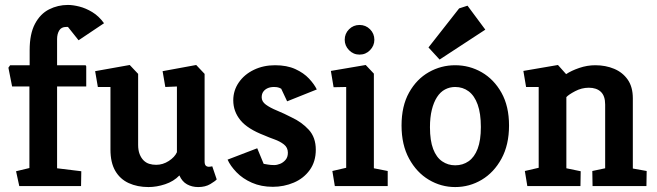

<svg xmlns="http://www.w3.org/2000/svg" viewBox="-20 -753 2658 777"><path d="M58 0 45 -60 99 -73V-403H29L14 -479L21 -489H100V-550Q100 -616 121.5 -656.5Q143 -697 178.5 -715Q214 -733 255 -733Q275 -733 301 -726.5Q327 -720 353.5 -704Q380 -688 401 -659L298 -590L255 -644H248Q228 -644 219.5 -629.5Q211 -615 211 -595V-489H324Q329 -489 329 -483V-403H211V-72L309 -60L308 0Z M581 4Q536 4 501 -12Q466 -28 446.5 -61.5Q427 -95 427 -148V-401H376L365 -465L505 -490L539 -454V-167Q539 -145 545 -129.5Q551 -114 561 -104Q571 -94 584 -90Q597 -86 612 -86Q639 -86 663 -101.5Q687 -117 696 -137V-403L649 -401L638 -465L774 -490L808 -454V-100Q808 -87 813 -82.5Q818 -78 825 -78Q830 -78 834 -79Q838 -80 839 -80L857 -27Q851 -20 831 -8Q811 4 782 4Q757 4 737 -7Q717 -18 706 -43Q683 -19 648.5 -7.5Q614 4 581 4Z M1084 3Q1037 3 999.5 -13.5Q962 -30 937 -56Q912 -82 901 -107L1021 -153L1047 -90Q1053 -89 1064.5 -87Q1076 -85 1090 -85Q1101 -85 1113.5 -90Q1126 -95 1135.5 -106Q1145 -117 1145 -135Q1145 -156 1129 -168.5Q1113 -181 1090.5 -189Q1068 -197 1050 -205Q982 -231 953 -266.5Q924 -302 924 -347Q924 -387 946.5 -419.5Q969 -452 1007.5 -470.5Q1046 -489 1093 -489Q1141 -489 1175 -473.5Q1209 -458 1230.5 -435Q1252 -412 1262 -391L1142 -343L1118 -394Q1117 -395 1109.5 -398Q1102 -401 1089 -401Q1074 -401 1063 -396Q1052 -391 1045.5 -382Q1039 -373 1039 -359Q1039 -342 1056 -329.5Q1073 -317 1101 -305.5Q1129 -294 1160 -278Q1201 -259 1229.5 -228Q1258 -197 1258 -147Q1258 -99 1233.5 -65Q1209 -31 1169 -14Q1129 3 1084 3Z M1335 0 1325 -61 1381 -74V-401L1330 -400L1319 -466L1460 -490L1493 -455V-72L1549 -61V0ZM1435 -532Q1410 -532 1392.5 -550Q1375 -568 1375 -592Q1375 -617 1392.5 -634.5Q1410 -652 1435 -652Q1460 -652 1477.5 -634.5Q1495 -617 1495 -592Q1495 -568 1477.5 -550Q1460 -532 1435 -532Z M1822 4Q1765 4 1715.5 -25.5Q1666 -55 1635.5 -111Q1605 -167 1605 -245Q1605 -324 1635.5 -378.5Q1666 -433 1715.5 -461Q1765 -489 1822 -489Q1880 -489 1929.5 -460.5Q1979 -432 2009.5 -377.5Q2040 -323 2040 -245Q2040 -167 2009.5 -111Q1979 -55 1929.5 -25.5Q1880 4 1822 4ZM1822 -84Q1853 -84 1876.5 -100.5Q1900 -117 1913 -151Q1926 -185 1926 -239Q1926 -294 1913 -330Q1900 -366 1876.5 -383.5Q1853 -401 1822 -401Q1800 -401 1781 -391Q1762 -381 1748.5 -360Q1735 -339 1727.5 -308.5Q1720 -278 1720 -238Q1720 -184 1733 -150Q1746 -116 1769.5 -100Q1793 -84 1822 -84ZM1759 -512 1714 -561 1838 -719 1872 -730 1944 -633Z M2114 0 2104 -61 2160 -74V-401H2109L2098 -466L2238 -490L2271 -453Q2292 -467 2324 -478Q2356 -489 2389 -489Q2431 -489 2465.5 -474.5Q2500 -460 2520.5 -430.5Q2541 -401 2541 -355V-71L2597 -61L2596 0H2378L2377 -61L2429 -72V-330Q2429 -365 2411.5 -381.5Q2394 -398 2363 -398Q2334 -398 2307.5 -384Q2281 -370 2272 -360V-72L2330 -60L2329 0Z"/></svg>

Font: Kreon Light SemiBold
Style: Regular
Weight: 600
Version: Version 2.002